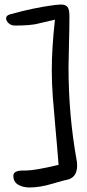

<svg xmlns="http://www.w3.org/2000/svg" viewBox="-20 -678 383 849"><path d="M239 51Q234 -16 226 -102.5Q218 -189 213.5 -249.5Q209 -310 209 -368Q209 -466 223 -591Q199 -586 173.5 -579.5Q148 -573 137 -571Q126 -569 103.5 -567Q81 -565 46 -565Q29 -565 18 -575.5Q7 -586 7 -597Q7 -610 26 -615Q130 -644 223 -656Q243 -658 249 -658Q270 -658 278.5 -647Q287 -636 287 -607Q287 -554 285 -482Q283 -410 283 -382Q283 -168 319 31Q321 39 321 55Q321 102 284 115Q263 119 209.5 135Q156 151 111 151Q81 151 60 138.5Q39 126 39 99Q39 76 83 76H95Q134 76 239 51Z"/></svg>

Font: Because We Organize
Style: Regular
Weight: 400
Designer: Liz Wetzel, Aaron Williamson, Russ McMullin
Foundry: Red Hat
Version: Version 1.000